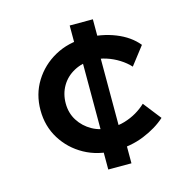

<svg xmlns="http://www.w3.org/2000/svg" viewBox="-104 -803 890 904"><g transform="rotate(-15 341.5 -351.0)"><path d="M368 -78Q285 -78 220 -114Q155 -150 116.5 -212Q78 -274 78 -352Q78 -430 116.5 -492Q155 -554 220 -590Q285 -626 368 -626Q448 -626 514.5 -599.5Q581 -573 619 -526L551 -438Q531 -460 502.5 -478Q474 -496 441.5 -506.5Q409 -517 376 -517Q325 -517 285 -495.5Q245 -474 223 -436.5Q201 -399 201 -352Q201 -305 224.5 -268Q248 -231 287.5 -209Q327 -187 377 -187Q414 -187 445.5 -196.5Q477 -206 503.5 -221.5Q530 -237 551 -257L619 -170Q576 -131 511 -104.5Q446 -78 368 -78ZM314 0V-108L328 -145V-560L314 -606V-702H427V-605L415 -568V-142L427 -107V0Z"/></g></svg>

Font: Lexend Exa Medium
Style: Regular
Weight: 500
Designer: Bonnie Shaver-Troup, Thomas Jockin
Foundry: Lexend
Version: Version 1.007